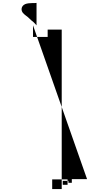

<svg xmlns="http://www.w3.org/2000/svg" viewBox="-20 -354 614 1311"><path d="M229.5 -334C223.3 -333.3 218.3 -333 214.3 -333H200.3C185.5 -333 164 -331.1 152.4 -326C122.2 -313.3 122 -280.9 137.4 -265C150.4 -249.5 168.7 -241 182.2 -226L195.1 -214C202.7 -208.9 212.6 -199.4 218.6 -193L229.4 -181ZM205.4 -181V-102H305.4V-152H401.4V937H336.4V871H441.4V908H408.4V881H447.4V894H470.4V869H574.4Z"/></svg>

Font: Just Breathe
Style: Obl5
Weight: 400
Foundry: Cannot Into Space Fonts
Version: Version 0.72